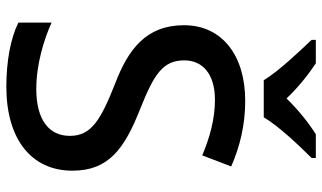

<svg xmlns="http://www.w3.org/2000/svg" viewBox="-220 -826 991 590"><g transform="rotate(90 275.0 -531.5)"><path d="M227 -847H341C367 -892 429 -957 466 -994V-1007H393C358 -985 318 -953 283 -917C249 -953 210 -984 175 -1007H103V-994C139 -956 200 -892 227 -847ZM505 -259C505 -371 437 -419 316 -467C208 -510 166 -537 166 -603C166 -659 208 -697 287 -697C347 -697 403 -681 458 -658L492 -747C432 -773 367 -790 290 -790C151 -790 58 -719 58 -602C58 -485 133 -430 238 -390C352 -345 398 -316 398 -251C398 -188 350 -148 254 -148C179 -148 103 -171 50 -195V-93C98 -69 169 -56 247 -56C407 -56 505 -132 505 -259Z"/></g></svg>

Font: Noto Sans Malayalam UI Medium
Style: Regular
Weight: 500
Designer: Jelle Bosma - Monotype Design Team
Foundry: Monotype Imaging Inc.
Version: Version 2.104